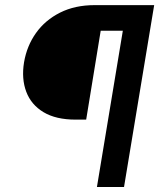

<svg xmlns="http://www.w3.org/2000/svg" viewBox="-20 -748 637 768"><path d="M569.3 -625H382.8L324.7 -269.5H282.7Q203.6 -269.5 154.1 -299.3Q104.5 -329.1 85 -381.1Q65.4 -433.1 76.2 -499Q87.4 -564.5 124 -616Q160.6 -667.5 220.2 -697.5Q279.8 -727.5 358.4 -727.5H586.4ZM367.7 0 488.3 -727.5H596.7L476.1 0Z"/></svg>

Font: Inter 20pt SemiBold
Style: Italic
Weight: 600
Italic angle: -9.3988°
Version: Version 4.001;git-66647c0bb